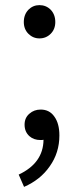

<svg xmlns="http://www.w3.org/2000/svg" viewBox="-20 -545 310 750"><path d="M91 -413Q73 -431 73 -459Q73 -488 91 -507Q109 -525 134 -525Q160 -525 178 -507Q196 -488 196 -459Q196 -431 178 -413Q160 -395 134 -395Q109 -395 91 -413ZM53 137Q149 92 150 1Q146 2 138 2Q112 2 95 -13Q76 -30 76 -58Q76 -85 95 -101Q113 -117 139 -117Q173 -117 192 -90Q212 -63 212 -16Q212 52 174 105Q138 157 74 185Z"/></svg>

Font: Noto Sans CJK KR DemiLight
Style: Regular
Weight: 350
Designer: Ryoko NISHIZUKA à€õÀ (kana & ideographs); Paul D. Hunt (Latin, Greek & Cyrillic); Wenlong ZHANG NG  (bopomofo); Sandoll 
Foundry: Adobe Systems Incorporated
Version: Version 1.004 April 21, 2017